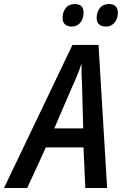

<svg xmlns="http://www.w3.org/2000/svg" viewBox="-81 -940 615 960"><path d="M-61 0 281.2 -715.3H411.6L454.6 0H345.7L336.4 -203.1H148.4L55.2 0ZM190.4 -297.9H335L329.6 -503.4Q328.1 -532.2 327.1 -561.3Q326.2 -590.3 327.1 -616.7H324.7Q316.4 -591.3 305.2 -563.7Q293.9 -536.1 279.8 -505.9ZM448.2 -807.1Q427.2 -807.1 414.8 -817.9Q402.3 -828.6 402.3 -850.6Q402.3 -879.4 418.5 -899.7Q434.6 -919.9 464.4 -919.9Q484.4 -919.9 496.3 -909.4Q508.3 -898.9 508.3 -877.4Q508.3 -846.2 491.7 -826.7Q475.1 -807.1 448.2 -807.1ZM277.8 -807.1Q256.8 -807.1 244.4 -817.9Q231.9 -828.6 231.9 -850.6Q231.9 -879.4 247.8 -899.7Q263.7 -919.9 293.5 -919.9Q307.1 -919.9 316.7 -915.3Q326.2 -910.6 331.5 -901.4Q336.9 -892.1 336.9 -877.4Q336.9 -846.2 320.6 -826.7Q304.2 -807.1 277.8 -807.1Z"/></svg>

Font: Open Sans SemiCondensed SemiBold
Style: Italic
Weight: 600
Width: 4
Italic angle: -12°
Designer: Monotype Design Team
Foundry: Monotype Imaging Inc.
Version: Version 3.000